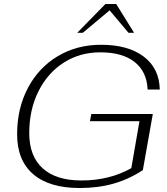

<svg xmlns="http://www.w3.org/2000/svg" viewBox="-20 -935 837 965"><path d="M66 -260Q66 -390 120 -492.5Q174 -595 270 -652.5Q366 -710 488 -710Q624 -710 702.5 -650.5Q781 -591 783 -485H722Q718 -575 656.5 -623.5Q595 -672 484 -672Q381 -672 300 -620Q219 -568 173 -475.5Q127 -383 127 -266Q127 -150 194.5 -89Q262 -28 389 -28Q531 -28 640 -90L681 -326H432L439 -362H748L698 -80Q628 -34 550.5 -12Q473 10 381 10Q228 10 147 -59.5Q66 -129 66 -260ZM510 -915H564L654 -770H626L531 -883L396 -770H368Z"/></svg>

Font: Fahkwang ExtraLight
Style: Italic
Weight: 275
Italic angle: -10°
Designer: Suppakit Chalermlarp | Katatrad Co.,Ltd.
Foundry: Cadson Demak Co.,Ltd.
Version: Version 1.000; ttfautohint (v1.6)